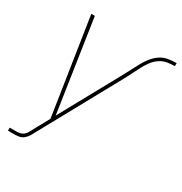

<svg xmlns="http://www.w3.org/2000/svg" viewBox="-171 -647 937 988"><g transform="rotate(30 297.0 -152.5)"><path d="M16 215V197H59Q70 197 81.5 193.5Q93 190 101.5 181.5Q110 173 115.5 162.5Q121 152 126 142L175 53L87 -520H108L190 25L386 -332Q398 -354 409.5 -376.5Q421 -399 433 -421Q445 -443 461.5 -463.5Q478 -484 499.5 -498Q521 -512 545.5 -516Q570 -520 594 -520V-502Q571 -502 548.5 -498Q526 -494 506 -480.5Q486 -467 471.5 -447.5Q457 -428 446 -407Q435 -386 424.5 -365Q414 -344 403 -323L143 151Q137 163 129.5 175.5Q122 188 111 198Q100 208 86.5 211.5Q73 215 59 215Z"/></g></svg>

Font: Iosevka SS04 Thin
Style: Italic
Weight: 100
Italic angle: -9°
Monospace: yes
Designer: Belleve Invis
Foundry: Belleve Invis
Version: Version 19.0.0; ttfautohint (v1.8.4)